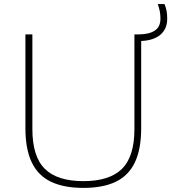

<svg xmlns="http://www.w3.org/2000/svg" viewBox="-20 -908 836 937"><path d="M387 9Q291.5 9 228.8 -21Q166 -51 135 -115.5Q104 -180 104 -283V-740H138V-278Q138 -144 198.8 -84Q259.5 -24 387 -24Q514.5 -24 575.2 -84Q636 -144 636 -278V-740H653Q706.5 -740 734.8 -758.2Q763 -776.5 763 -817Q763 -838 759.5 -854.5Q756 -871 750 -888H783Q790 -871 793 -854.8Q796 -838.5 796 -816Q796 -767.5 763.2 -739Q730.5 -710.5 669 -708V-283Q669 -180 638.2 -115.5Q607.5 -51 545 -21Q482.5 9 387 9Z"/></svg>

Font: Encode Sans SC Expanded Thin
Style: Regular
Weight: 250
Width: 7
Designer: Multiple Designers
Foundry: Impallari Type
Version: Version 3.002